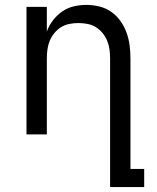

<svg xmlns="http://www.w3.org/2000/svg" viewBox="-20 -548 640 783"><path d="M429 215V-310Q429 -328 426.5 -346.5Q424 -365 417 -382Q410 -399 398 -413.5Q386 -428 370.5 -437.5Q355 -447 336.5 -450.5Q318 -454 300 -454Q282 -454 263.5 -450.5Q245 -447 229.5 -437.5Q214 -428 202 -413.5Q190 -399 183 -382Q176 -365 173.5 -346.5Q171 -328 171 -310V0H88V-520H171V-420Q180 -444 196 -465Q212 -486 233.5 -501Q255 -516 280.5 -522Q306 -528 333 -528Q359 -528 385.5 -521.5Q412 -515 434 -499.5Q456 -484 471.5 -462Q487 -440 496 -415Q505 -390 508.5 -363.5Q512 -337 512 -310V141H568V215Z"/></svg>

Font: Iosevka Extended
Style: Regular
Weight: 400
Width: 7
Monospace: yes
Designer: Belleve Invis
Foundry: Belleve Invis
Version: Version 32.5.0; ttfautohint (v1.8.4)